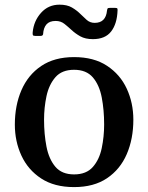

<svg xmlns="http://www.w3.org/2000/svg" viewBox="-20 -770 619 802"><path d="M42 -249.5Q42 -329.5 69.5 -393.2Q97 -457 152 -494.2Q207 -531.5 289.5 -531.5Q372 -531.5 427 -495.2Q482 -459 509.5 -399.5Q537 -340 537 -270Q537 -190 509.5 -126.2Q482 -62.5 427 -25.5Q372 11.5 289.5 11.5Q207 11.5 152 -24.5Q97 -60.5 69.5 -120Q42 -179.5 42 -249.5ZM164 -270Q164 -209.5 174.2 -157.2Q184.5 -105 211.5 -73.2Q238.5 -41.5 289.5 -41.5Q340.5 -41.5 367.8 -72.5Q395 -103.5 405 -151.5Q415 -199.5 415 -250Q415 -310.5 405 -362.8Q395 -415 367.8 -446.8Q340.5 -478.5 289.5 -478.5Q238.5 -478.5 211.5 -447.5Q184.5 -416.5 174.2 -368.5Q164 -320.5 164 -270ZM368 -606.5Q336.5 -606.5 315.5 -618.2Q294.5 -630 278 -645.5Q265 -657.5 249.5 -670Q234 -682.5 212.5 -682.5Q186.5 -682.5 174 -668Q161.5 -653.5 160 -627Q158.5 -620 149.5 -620H127Q118.5 -620 117.2 -623.8Q116 -627.5 116.5 -635Q121 -682.5 151.5 -716.5Q182 -750.5 228.5 -750.5Q260 -750.5 280.2 -738.8Q300.5 -727 316 -711.5Q328 -699.5 342 -687Q356 -674.5 375.5 -674.5Q422 -674.5 427 -726Q428 -732 429.5 -734.5Q431 -737 438.5 -737H461.5Q468.5 -737 470 -734.5Q471.5 -732 471 -726Q469 -670.5 444.2 -638.5Q419.5 -606.5 368 -606.5Z"/></svg>

Font: Besley Medium
Style: Regular
Weight: 500
Designer: Owen Earl
Foundry: indestructible type*
Version: Version 2.001; ttfautohint (v1.8.3)